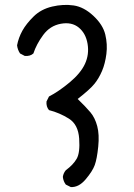

<svg xmlns="http://www.w3.org/2000/svg" viewBox="-20 -764 540 776"><path d="M266 -8 246 -18Q236 -31 234 -49Q236 -64 246 -76Q276 -98 290 -122.5Q304 -147 300 -204Q296 -261 258.5 -284.5Q221 -308 178 -319Q166 -333 168 -354L178 -374Q217 -394 261.5 -431Q306 -468 323.5 -506Q341 -544 334 -586.5Q327 -629 298.5 -652.5Q270 -676 226 -668Q182 -660 154.5 -622.5Q127 -585 115 -548Q102 -536 80 -538L61 -548Q51 -563 49 -581Q55 -612 70.5 -640Q86 -668 116 -697.5Q146 -727 191 -737.5Q236 -748 277.5 -742Q319 -736 357.5 -700Q396 -664 405.5 -624.5Q415 -585 410 -546Q405 -507 392.5 -477.5Q380 -448 362 -425.5Q344 -403 294 -364Q327 -332 345.5 -310Q364 -288 373 -254Q382 -220 377 -171Q372 -122 363 -97Q354 -72 326 -39Q298 -6 266 -8Z"/></svg>

Font: Kosefont JP
Style: Regular
Weight: 400
Designer: Nozomi Seto 瀬戸のぞみ
Version: Version 3.00;June 19, 2020